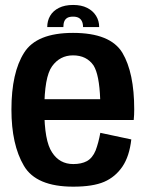

<svg xmlns="http://www.w3.org/2000/svg" viewBox="-20 -730 585 756"><path d="M268.5 5V-84Q214.5 -84 185 -130Q154.5 -175 154.5 -298.5Q154.5 -427 185 -469Q216 -512 267.5 -512Q321 -512 348.5 -472Q371 -435.5 374.5 -339.5H142V-257.5H506.5Q508.5 -276.5 508.5 -299Q508.5 -443.5 462 -522Q414.5 -600.5 267.5 -600.5Q124 -600.5 75 -522.5Q25 -444 25 -298.5Q25 -160.5 74 -77.5Q122 5 268.5 5ZM268.5 -84V5Q345.5 5 390 -14Q434 -33 462 -74Q489.5 -114.5 497 -181L375 -207Q368 -168 356.5 -137.5Q344 -107.5 322 -95.5Q300.5 -84 268.5 -84ZM268 -710.5Q235 -710.5 212 -699Q189 -687.5 177.5 -667.8Q166 -648 166 -623.5H229.5Q229.5 -637 233.2 -646Q237 -655 245.2 -659.8Q253.5 -664.5 268 -664.5Q281 -664.5 289.5 -660Q298 -655.5 302.5 -646.2Q307 -637 307 -623.5H370.5Q370.5 -648 358.2 -667.8Q346 -687.5 323.2 -699Q300.5 -710.5 268 -710.5Z"/></svg>

Font: Anybody SemiCondensed SemiBold
Style: Regular
Weight: 600
Width: 4
Version: Version 1.113;gftools[0.9.25]